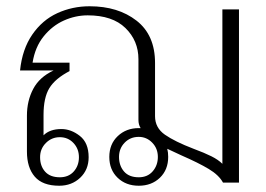

<svg xmlns="http://www.w3.org/2000/svg" viewBox="-20 -583 848 613"><path d="M743 -553V0H692Q679 -24 646.5 -43.5Q614 -63 559 -87L514 -108Q517 -96 517 -82Q517 -41 490.5 -15.5Q464 10 423 10Q382 10 355.5 -15.5Q329 -41 329 -82Q329 -123 356 -148.5Q383 -174 423 -174H429Q422 -185 422 -200V-394Q422 -453 380.5 -493.5Q339 -534 260 -534Q221 -534 184 -517.5Q147 -501 119.5 -467Q92 -433 84 -383H202V-356Q156 -332 137.5 -301.5Q119 -271 119 -216V-151Q139 -171 176 -171Q207 -171 235 -149Q263 -127 263 -81Q263 -41 236 -15.5Q209 10 169 10Q116 10 91 -19Q66 -48 66 -99V-214Q66 -261 86 -299Q106 -337 151 -358H44Q51 -426 83 -472.5Q115 -519 163 -541Q211 -563 266 -563Q357 -563 416 -517Q475 -471 475 -382V-212Q475 -175 506.5 -153Q538 -131 598 -108Q633 -95 655 -84Q677 -73 690 -60V-553ZM484 -82Q484 -109 466 -127.5Q448 -146 423 -146Q396 -146 378 -127.5Q360 -109 360 -82Q360 -54 376 -35.5Q392 -17 423 -17Q451 -17 467.5 -36Q484 -55 484 -82ZM108 -81Q108 -53 124 -35Q140 -17 171 -17Q199 -17 215.5 -35.5Q232 -54 232 -81Q232 -108 214.5 -126.5Q197 -145 171 -145Q145 -145 126.5 -126.5Q108 -108 108 -81Z"/></svg>

Font: Taviraj ExtraLight
Style: Regular
Weight: 275
Designer: Katatrad Team
Foundry: CadsonDemak
Version: Version 1.001